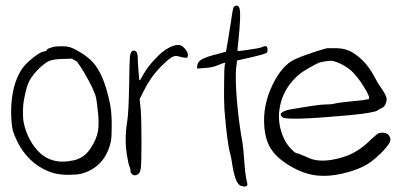

<svg xmlns="http://www.w3.org/2000/svg" viewBox="-20 -649 1455 699"><path d="M171.9 -477.5Q181.6 -480.5 199.2 -480.5Q202.1 -480.5 205.1 -480.5Q227.5 -480.5 239.3 -475.6Q256.8 -468.8 281.2 -453.1Q305.7 -436.5 318.4 -421.9Q356.4 -380.9 377.9 -283.2Q385.7 -252.9 386.7 -205.1Q386.7 -194.3 386.7 -185.5Q386.7 -152.3 383.8 -134.8Q363.3 -41 276.4 -16.6Q258.8 -12.7 235.4 -12.7Q226.6 -12.7 217.8 -12.7Q182.6 -14.6 161.1 -23.4Q65.4 -60.5 27.3 -171.9Q21.5 -192.4 20.5 -239.3Q20.5 -338.9 59.6 -397.5Q72.3 -416 98.6 -437.5Q125 -459 140.6 -461.9Q150.4 -462.9 150.4 -466.8Q150.4 -471.7 171.9 -477.5ZM261.7 -422.9Q254.9 -428.7 250 -430.7Q246.1 -432.6 241.2 -435.5Q232.4 -435.5 215.8 -434.6Q176.8 -434.6 158.2 -426.8Q139.6 -418 114.3 -391.6Q90.8 -366.2 82 -343.8Q73.2 -321.3 65.4 -274.4Q63.5 -255.9 63.5 -239.3Q63.5 -222.7 65.4 -207Q73.2 -164.1 96.7 -127Q125 -84 159.2 -70.3Q181.6 -60.5 209 -60.5Q222.7 -60.5 238.3 -63.5Q283.2 -69.3 308.6 -107.4Q332 -141.6 336.9 -172.9Q338.9 -184.6 338.9 -202.1Q338.9 -227.5 334 -263.7Q331.1 -289.1 328.1 -299.8Q324.2 -311.5 314.5 -333Q288.1 -385.7 261.7 -422.9Z M595.7 -475.6Q614.3 -485.4 627.9 -485.4Q638.7 -485.4 646.5 -478.5Q655.3 -470.7 661.1 -460.9Q664.1 -453.1 664.1 -448.2Q664.1 -445.3 664.1 -444.3Q662.1 -439.5 659.2 -438.5Q657.2 -438.5 648.4 -439.5Q637.7 -441.4 627.9 -444.3Q618.2 -448.2 603.5 -439.5Q590.8 -431.6 566.4 -407.2Q543 -382.8 529.3 -362.3Q515.6 -342.8 502 -315.4Q497.1 -305.7 488.3 -288.1Q489.3 -279.3 492.2 -252Q495.1 -213.9 495.1 -126Q495.1 -50.8 492.2 -34.2Q490.2 -16.6 476.6 -11.7Q473.6 -10.7 470.7 -10.7Q465.8 -10.7 461.9 -13.7Q455.1 -18.6 455.1 -27.3Q455.1 -34.2 452.1 -41Q448.2 -46.9 441.4 -87.9Q437.5 -113.3 437.5 -140.6Q437.5 -173.8 443.4 -209Q448.2 -237.3 450.2 -340.8Q451.2 -424.8 453.1 -444.3Q456.1 -463.9 465.8 -464.8Q472.7 -465.8 476.6 -460Q480.5 -454.1 481.4 -442.4Q481.4 -420.9 484.4 -388.7Q486.3 -356.4 488.3 -356.4Q490.2 -356.4 498 -371.1Q514.6 -402.3 543 -432.6Q571.3 -463.9 595.7 -475.6Z M832 -625Q836.9 -627.9 840.8 -628.9Q847.7 -628.9 851.6 -620.1Q858.4 -599.6 847.7 -498Q843.8 -464.8 844.7 -463.9Q847.7 -461.9 883.8 -467.8Q920.9 -472.7 931.6 -476.6Q944.3 -482.4 949.2 -480.5Q954.1 -477.5 954.1 -467.8Q954.1 -459 951.2 -457Q948.2 -455.1 933.6 -450.2Q905.3 -442.4 855.5 -431.6Q851.6 -430.7 842.8 -428.7Q842.8 -422.9 839.8 -403.3Q835.9 -364.3 842.8 -279.3Q850.6 -194.3 862.3 -132.8Q866.2 -109.4 869.1 -64.5Q873 -8.8 878.9 12.7Q882.8 25.4 877.9 28.3Q876 30.3 871.1 30.3Q868.2 30.3 865.2 29.3Q856.4 28.3 851.6 24.4Q835 10.7 825.2 -51.8Q822.3 -74.2 818.4 -87.9Q806.6 -128.9 796.9 -252.9Q794.9 -289.1 795.9 -345.7Q795.9 -403.3 798.8 -415Q800.8 -418.9 799.8 -419.9Q798.8 -420.9 792 -418.9Q780.3 -415 766.6 -409.2Q748 -402.3 723.6 -401.4Q714.8 -400.4 697.3 -399.4Q697.3 -402.3 698.2 -411.1Q700.2 -424.8 715.8 -433.6Q731.4 -442.4 774.4 -453.1Q801.8 -460.9 802.7 -460.9Q803.7 -461.9 821.3 -573.2Q828.1 -623 832 -625Z M1167 -472.7Q1169.9 -473.6 1183.6 -473.6Q1192.4 -473.6 1205.1 -473.6Q1229.5 -472.7 1244.1 -466.8Q1259.8 -461.9 1280.3 -446.3Q1319.3 -417 1347.7 -361.3Q1357.4 -341.8 1368.2 -328.1Q1387.7 -299.8 1387.7 -288.1Q1387.7 -279.3 1382.8 -268.6Q1377.9 -258.8 1370.1 -255.9Q1359.4 -251 1354.5 -247.1Q1342.8 -238.3 1251 -229.5Q1028.3 -209 1008.8 -221.7Q988.3 -237.3 1028.3 -249Q1138.7 -268.6 1163.1 -268.6Q1186.5 -268.6 1196.3 -271.5Q1214.8 -276.4 1299.8 -284.2Q1319.3 -288.1 1322.3 -288.1Q1329.1 -294.9 1304.7 -333Q1281.2 -371.1 1258.8 -391.6Q1224.6 -419.9 1188.5 -427.7Q1167 -427.7 1141.6 -420.9Q1108.4 -405.3 1076.2 -383.8Q1016.6 -336.9 1001 -269.5Q984.4 -202.1 1017.6 -136.7Q1028.3 -118.2 1042 -104.5Q1055.7 -90.8 1061.5 -90.8Q1066.4 -90.8 1094.7 -78.1Q1120.1 -65.4 1145.5 -64.5Q1187.5 -62.5 1238.3 -80.1Q1288.1 -97.7 1332 -142.6Q1354.5 -163.1 1360.4 -165Q1366.2 -166 1375 -166Q1393.6 -165 1399.4 -149.4Q1401.4 -145.5 1401.4 -140.6Q1401.4 -135.7 1398.4 -129.9Q1393.6 -120.1 1375 -99.6Q1344.7 -68.4 1318.4 -51.8Q1292 -35.2 1248 -22.5Q1199.2 -8.8 1159.2 -8.8Q1143.6 -8.8 1128.9 -10.7Q1077.1 -17.6 1023.4 -52.7Q979.5 -81.1 960 -118.2Q941.4 -155.3 941.4 -211.9Q941.4 -274.4 970.7 -336.9Q1000 -399.4 1040 -425.8Q1057.6 -436.5 1096.7 -450.2Q1134.8 -463.9 1167 -472.7Z"/></svg>

Font: Yahfie
Style: Heavy
Weight: 600
Designer: Joe Palazzolo
Foundry: jozolo LLC
Version: Version 001.000